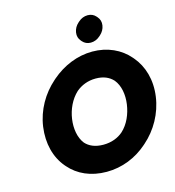

<svg xmlns="http://www.w3.org/2000/svg" viewBox="-155 -1240 1270 1391"><g transform="rotate(-15 480.5 -544.0)"><path d="M631 -1110C605 -1110 581 -1100 562 -1083L554 -1076C535 -1059 522 -1037 518 -1011C514 -985 521 -963 536 -946L542 -939C557 -922 577 -912 603 -912C629 -912 653 -922 672 -939L680 -946C699 -963 712 -985 716 -1011C720 -1037 713 -1059 698 -1076L692 -1083C677 -1100 657 -1110 631 -1110ZM328 -413C338 -482 369 -551 421 -599C459 -631 509 -652 568 -652C627 -652 669 -633 699 -600C737 -554 749 -483 739 -413C729 -343 700 -273 648 -226C611 -194 561 -174 500 -174C438 -174 395 -194 366 -226C329 -273 318 -343 328 -413ZM111 -413C94 -290 123 -181 189 -103L190 -102L196 -95C259 -22 354 22 473 22C589 22 696 -22 780 -96L788 -103C876 -180 939 -290 956 -413C973 -535 941 -643 875 -720L869 -727C805 -802 708 -847 595 -847C483 -847 375 -802 288 -727L287 -726L279 -719C191 -642 128 -534 111 -413Z"/></g></svg>

Font: Hussar Woodtype
Style: BlkObl
Weight: 900
Foundry: Cannot Into Space Fonts
Version: Version 1.07